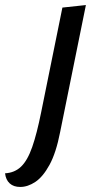

<svg xmlns="http://www.w3.org/2000/svg" viewBox="-118 -540 383 760"><path d="M-38 200Q-64 200 -79.5 186Q-95 172 -98 146Q-60 144 -34.5 119.5Q-9 95 9.5 42Q28 -11 45 -96L129 -510L222 -520L120 -17Q104 65 78 112.5Q52 160 22 180Q-8 200 -38 200Z"/></svg>

Font: Sansita Swashed Light
Style: Regular
Weight: 300
Designer: Pablo Cosgaya
Foundry: Omnibus-Type
Version: Version 1.003